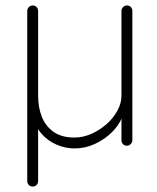

<svg xmlns="http://www.w3.org/2000/svg" viewBox="-20 -535 576 705"><path d="M100 150Q91 150 85.5 144Q80 138 80 130V-495Q80 -503 86 -509Q92 -515 100 -515Q109 -515 114.5 -509Q120 -503 120 -495V-183Q120 -141 133.5 -106.5Q147 -72 176.5 -51Q206 -30 253 -30Q285 -30 315.5 -43.5Q346 -57 371 -79Q396 -101 411 -128.5Q426 -156 426 -183V-495Q426 -503 432 -509Q438 -515 446 -515Q455 -515 460.5 -509Q466 -503 466 -495V-20Q466 -12 460 -6Q454 0 446 0Q437 0 431.5 -6Q426 -12 426 -20V-114L428 -104Q417 -75 390.5 -49Q364 -23 328.5 -6.5Q293 10 253 10Q220 10 187.5 -4Q155 -18 132 -44.5Q109 -71 104 -109L120 -89V130Q120 138 114.5 144Q109 150 100 150Z"/></svg>

Font: Quicksand Light Light
Style: Regular
Weight: 300
Version: Version 3.006